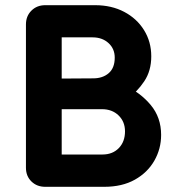

<svg xmlns="http://www.w3.org/2000/svg" viewBox="-20 -720 683 740"><path d="M154.2 0Q122.2 0 101.1 -20.6Q80 -41.2 80 -73.5V-625.8Q80 -658 101.1 -679Q122.2 -700 154.2 -700H346.5Q410 -700 458.8 -674.2Q507.5 -648.5 535.2 -603.8Q563 -559 563 -503Q563 -447 535.9 -406.6Q508.8 -366.2 472 -339.8L463 -389Q521 -363.2 561 -315.2Q601 -267.2 601 -200Q601 -146.5 574.9 -100.8Q548.8 -55 499.8 -27.5Q450.8 0 381.8 0ZM217.8 -124.5H375Q413.8 -124.5 437.8 -149.1Q461.8 -173.8 461.8 -213.8Q461.8 -251 437 -275.1Q412.2 -299.2 372.8 -299.2H217.8ZM217.8 -417.2 339 -418Q376 -418 399.1 -438.1Q422.2 -458.2 422.2 -498Q422.2 -532.2 398.1 -554.1Q374 -576 337 -576L217.8 -576.2Z"/></svg>

Font: National Park
Style: Regular
Weight: 400
Designer: Andrea Herstowski, Ben Hoepner
Version: Version 1.009